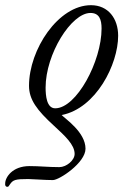

<svg xmlns="http://www.w3.org/2000/svg" viewBox="-93 -434 494 741"><path d="M-65 287C-60 287 -59 284 -55 278C-43 260 -34 257 16 257C32 257 80 261 111 261C136 261 237 194 237 140C237 76 159 25 145 10C278 -16 363 -186 363 -296C363 -362 325 -414 258 -414C132 -414 19 -243 19 -103C19 -50 49 -9 116 52C157 90 195 124 195 160C195 185 163 211 136 211C93 211 61 207 21 207C-46 207 -73 251 -73 274C-74 282 -71 287 -65 287ZM120 -16C87 -16 83 -65 83 -96C83 -225 182 -384 256 -384C290 -384 299 -359 299 -324C299 -197 202 -16 120 -16Z"/></svg>

Font: EB Garamond
Style: Italic
Weight: 400
Italic angle: -17.2°
Designer: Georg Duffner and Octavio Pardo
Foundry: Georg Duffner
Version: Version 1.000;PS 001.000;hotconv 1.0.88;makeotf.lib2.5.64775